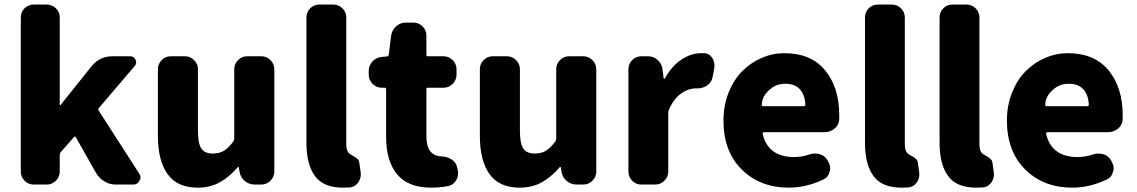

<svg xmlns="http://www.w3.org/2000/svg" viewBox="-20 -819 5044 852"><path d="M129.9 0Q105.5 0 88.9 -17.1Q72.3 -34.2 72.3 -57.6V-741.2Q72.3 -765.6 88.9 -782.2Q105.5 -798.8 129.9 -798.8H187.5Q210.9 -798.8 228 -782.2Q245.1 -765.6 245.1 -741.2V-355.5Q245.1 -352.5 247.1 -352.5Q249 -352.5 250 -354.5L385.7 -524.4Q421.9 -569.3 479.5 -569.3H557.6Q574.2 -569.3 581.5 -553.7Q588.9 -538.1 577.1 -525.4L418.9 -339.8Q414.1 -334 418 -328.1L597.7 -48.8Q603.5 -40 603.5 -31.2Q603.5 -24.4 598.6 -16.6Q589.8 0 571.3 0H493.2Q466.8 0 443.8 -13.7Q420.9 -27.3 407.2 -49.8L316.4 -210Q313.5 -215.8 308.6 -210.9L250 -144.5Q245.1 -138.7 245.1 -131.8V-57.6Q245.1 -34.2 228 -17.1Q210.9 0 187.5 0Z M857.4 13.7Q766.6 13.7 723.6 -46.4Q680.7 -106.4 680.7 -216.8V-511.7Q680.7 -535.2 697.3 -552.2Q713.9 -569.3 738.3 -569.3H800.8Q824.2 -569.3 841.3 -552.2Q858.4 -535.2 858.4 -511.7V-239.3Q858.4 -181.6 873.5 -159.7Q888.7 -137.7 923.8 -137.7Q953.1 -137.7 973.6 -149.9Q994.1 -162.1 1014.6 -190.4Q1019.5 -196.3 1019.5 -203.1V-511.7Q1019.5 -535.2 1036.1 -552.2Q1052.7 -569.3 1077.1 -569.3H1139.6Q1163.1 -569.3 1180.2 -552.2Q1197.3 -535.2 1197.3 -511.7V-57.6Q1197.3 -34.2 1180.2 -17.1Q1163.1 0 1139.6 0H1110.4Q1085 0 1065.9 -16.1Q1046.9 -32.2 1043 -56.6L1040 -76.2Q1039.1 -78.1 1037.1 -78.1Q1035.2 -78.1 1034.2 -76.2Q996.1 -32.2 954.1 -9.3Q912.1 13.7 857.4 13.7Z M1502 13.7Q1415 13.7 1377.4 -38.1Q1339.8 -89.8 1339.8 -184.6V-741.2Q1339.8 -765.6 1356.4 -782.2Q1373 -798.8 1397.5 -798.8H1459Q1482.4 -798.8 1499.5 -782.2Q1516.6 -765.6 1516.6 -741.2V-177.7Q1516.6 -144.5 1535.2 -133.8Q1536.1 -132.8 1544.4 -128.4Q1552.7 -124 1555.2 -122.1Q1557.6 -120.1 1563 -116.2Q1568.4 -112.3 1570.8 -107.9Q1573.2 -103.5 1574.2 -97.7L1580.1 -57.6Q1581.1 -51.8 1581.1 -45.9Q1581.1 -27.3 1571.3 -11.7Q1557.6 9.8 1533.2 12.7Q1518.6 13.7 1502 13.7Z M1894.5 13.7Q1791 13.7 1742.2 -45.4Q1693.4 -104.5 1693.4 -210.9V-422.9Q1693.4 -429.7 1686.5 -429.7H1673.8Q1650.4 -429.7 1633.3 -446.8Q1616.2 -463.9 1616.2 -487.3V-503.9Q1616.2 -528.3 1632.8 -546.4Q1649.4 -564.5 1673.8 -566.4L1696.3 -568.4Q1704.1 -569.3 1705.1 -576.2L1715.8 -662.1Q1719.7 -686.5 1738.3 -702.6Q1756.8 -718.8 1781.2 -718.8H1814.5Q1837.9 -718.8 1855 -702.1Q1872.1 -685.5 1872.1 -661.1V-576.2Q1872.1 -569.3 1878.9 -569.3H1948.2Q1971.7 -569.3 1988.8 -552.2Q2005.9 -535.2 2005.9 -511.7V-487.3Q2005.9 -463.9 1988.8 -446.8Q1971.7 -429.7 1948.2 -429.7H1878.9Q1872.1 -429.7 1872.1 -422.9V-212.9Q1872.1 -127.9 1939.5 -125Q1963.9 -124 1983.4 -111.8Q2002.9 -99.6 2007.8 -79.1L2011.7 -63.5Q2012.7 -55.7 2012.7 -48.8Q2012.7 -33.2 2003.9 -18.6Q1991.2 2.9 1967.8 6.8Q1931.6 13.7 1894.5 13.7Z M2286.1 13.7Q2195.3 13.7 2152.3 -46.4Q2109.4 -106.4 2109.4 -216.8V-511.7Q2109.4 -535.2 2126 -552.2Q2142.6 -569.3 2167 -569.3H2229.5Q2252.9 -569.3 2270 -552.2Q2287.1 -535.2 2287.1 -511.7V-239.3Q2287.1 -181.6 2302.2 -159.7Q2317.4 -137.7 2352.5 -137.7Q2381.8 -137.7 2402.3 -149.9Q2422.9 -162.1 2443.4 -190.4Q2448.2 -196.3 2448.2 -203.1V-511.7Q2448.2 -535.2 2464.8 -552.2Q2481.4 -569.3 2505.9 -569.3H2568.4Q2591.8 -569.3 2608.9 -552.2Q2626 -535.2 2626 -511.7V-57.6Q2626 -34.2 2608.9 -17.1Q2591.8 0 2568.4 0H2539.1Q2513.7 0 2494.6 -16.1Q2475.6 -32.2 2471.7 -56.6L2468.8 -76.2Q2467.8 -78.1 2465.8 -78.1Q2463.9 -78.1 2462.9 -76.2Q2424.8 -32.2 2382.8 -9.3Q2340.8 13.7 2286.1 13.7Z M2826.2 0Q2801.8 0 2785.2 -17.1Q2768.6 -34.2 2768.6 -57.6V-511.7Q2768.6 -535.2 2785.2 -552.2Q2801.8 -569.3 2826.2 -569.3H2855.5Q2879.9 -569.3 2898.4 -552.7Q2917 -536.1 2919.9 -511.7L2924.8 -471.7Q2924.8 -469.7 2927.2 -469.7Q2929.7 -469.7 2930.7 -471.7Q2960.9 -526.4 3003.9 -554.7Q3046.9 -583 3090.8 -583Q3097.7 -583 3104.5 -583Q3127.9 -582 3141.6 -560.5Q3150.4 -545.9 3150.4 -528.3Q3150.4 -521.5 3149.4 -514.6L3141.6 -474.6Q3136.7 -452.1 3117.2 -439.5Q3098.6 -426.8 3075.2 -426.8Q3074.2 -426.8 3073.2 -426.8Q3071.3 -426.8 3068.4 -426.8Q3034.2 -426.8 3002 -403.8Q2969.7 -380.9 2948.2 -332Q2945.3 -325.2 2945.3 -317.4V-57.6Q2945.3 -34.2 2928.2 -17.1Q2911.1 0 2887.7 0Z M3479.5 13.7Q3353.5 13.7 3272 -66.4Q3190.4 -146.5 3190.4 -284.2Q3190.4 -351.6 3213.4 -408.7Q3236.3 -465.8 3273.9 -503.4Q3311.5 -541 3359.9 -562Q3408.2 -583 3460 -583Q3579.1 -583 3641.6 -506.8Q3704.1 -430.7 3704.1 -307.6Q3704.1 -298.8 3704.1 -289.1Q3703.1 -264.6 3683.6 -248.5Q3664.1 -232.4 3638.7 -232.4H3370.1Q3367.2 -232.4 3365.2 -230Q3363.3 -227.5 3364.3 -224.6Q3388.7 -122.1 3503.9 -122.1Q3539.1 -122.1 3572.3 -133.8Q3584 -137.7 3596.7 -137.7Q3607.4 -137.7 3618.2 -134.8Q3640.6 -127.9 3652.3 -107.4L3655.3 -101.6Q3664.1 -86.9 3664.1 -72.3Q3664.1 -64.5 3661.1 -56.6Q3655.3 -32.2 3633.8 -22.5Q3557.6 13.7 3479.5 13.7ZM3360.4 -352.5Q3360.4 -347.7 3367.2 -347.7H3545.9Q3553.7 -347.7 3553.7 -354.5Q3553.7 -355.5 3553.7 -355.5Q3551.8 -397.5 3529.8 -422.4Q3507.8 -447.3 3463.9 -447.3Q3425.8 -447.3 3398.4 -423.8Q3360.4 -392.6 3360.4 -352.5Z M3980.5 13.7Q3893.6 13.7 3856 -38.1Q3818.4 -89.8 3818.4 -184.6V-741.2Q3818.4 -765.6 3835 -782.2Q3851.6 -798.8 3876 -798.8H3937.5Q3960.9 -798.8 3978 -782.2Q3995.1 -765.6 3995.1 -741.2V-177.7Q3995.1 -144.5 4013.7 -133.8Q4014.6 -132.8 4022.9 -128.4Q4031.2 -124 4033.7 -122.1Q4036.1 -120.1 4041.5 -116.2Q4046.9 -112.3 4049.3 -107.9Q4051.8 -103.5 4052.7 -97.7L4058.6 -57.6Q4059.6 -51.8 4059.6 -45.9Q4059.6 -27.3 4049.8 -11.7Q4036.1 9.8 4011.7 12.7Q3997.1 13.7 3980.5 13.7Z M4311.5 13.7Q4224.6 13.7 4187 -38.1Q4149.4 -89.8 4149.4 -184.6V-741.2Q4149.4 -765.6 4166 -782.2Q4182.6 -798.8 4207 -798.8H4268.6Q4292 -798.8 4309.1 -782.2Q4326.2 -765.6 4326.2 -741.2V-177.7Q4326.2 -144.5 4344.7 -133.8Q4345.7 -132.8 4354 -128.4Q4362.3 -124 4364.7 -122.1Q4367.2 -120.1 4372.6 -116.2Q4377.9 -112.3 4380.4 -107.9Q4382.8 -103.5 4383.8 -97.7L4389.6 -57.6Q4390.6 -51.8 4390.6 -45.9Q4390.6 -27.3 4380.9 -11.7Q4367.2 9.8 4342.8 12.7Q4328.1 13.7 4311.5 13.7Z M4737.3 13.7Q4611.3 13.7 4529.8 -66.4Q4448.2 -146.5 4448.2 -284.2Q4448.2 -351.6 4471.2 -408.7Q4494.1 -465.8 4531.7 -503.4Q4569.3 -541 4617.7 -562Q4666 -583 4717.8 -583Q4836.9 -583 4899.4 -506.8Q4961.9 -430.7 4961.9 -307.6Q4961.9 -298.8 4961.9 -289.1Q4960.9 -264.6 4941.4 -248.5Q4921.9 -232.4 4896.5 -232.4H4627.9Q4625 -232.4 4623 -230Q4621.1 -227.5 4622.1 -224.6Q4646.5 -122.1 4761.7 -122.1Q4796.9 -122.1 4830.1 -133.8Q4841.8 -137.7 4854.5 -137.7Q4865.2 -137.7 4876 -134.8Q4898.4 -127.9 4910.2 -107.4L4913.1 -101.6Q4921.9 -86.9 4921.9 -72.3Q4921.9 -64.5 4918.9 -56.6Q4913.1 -32.2 4891.6 -22.5Q4815.4 13.7 4737.3 13.7ZM4618.2 -352.5Q4618.2 -347.7 4625 -347.7H4803.7Q4811.5 -347.7 4811.5 -354.5Q4811.5 -355.5 4811.5 -355.5Q4809.6 -397.5 4787.6 -422.4Q4765.6 -447.3 4721.7 -447.3Q4683.6 -447.3 4656.2 -423.8Q4618.2 -392.6 4618.2 -352.5Z"/></svg>

Font: Gen Jyuu Gothic Heavy
Style: Bold
Weight: 900
Designer: [Source Han Sans]
Ryoko NISHIZUKA  (kana & ideographs); Paul D. Hunt (Latin, Greek & Cyrillic); Wenlong ZHANG  (bopomofo
Version: Version 1.002.20150607